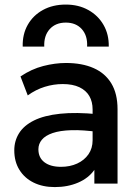

<svg xmlns="http://www.w3.org/2000/svg" viewBox="-20 -784 592 820"><path d="M214 15Q162.5 15 123.5 -4.2Q84.5 -23.5 62.8 -58.8Q41 -94 41 -142Q41 -182.5 61.5 -215.2Q82 -248 125.2 -269.5Q168.5 -291 236.5 -298.2Q304.5 -305.5 400 -296L402 -220Q334 -229.5 285 -228Q236 -226.5 204.8 -215.8Q173.5 -205 158.8 -187.2Q144 -169.5 144 -146.5Q144 -110.5 169.8 -91Q195.5 -71.5 240.5 -71.5Q279 -71.5 309.5 -85.5Q340 -99.5 357.8 -125Q375.5 -150.5 375.5 -185V-316.5Q375.5 -349.5 361.5 -373.8Q347.5 -398 319 -411.5Q290.5 -425 248 -425Q209 -425 171 -413.2Q133 -401.5 98.5 -376.5L67.5 -457.5Q114 -489 164.5 -502Q215 -515 261.5 -515Q330.5 -515 379.8 -493.2Q429 -471.5 455.5 -427.8Q482 -384 482 -317.5V0H383V-58.5Q358 -23 313.5 -4Q269 15 214 15ZM77 -585Q75.5 -637.5 98.5 -678Q121.5 -718.5 163.5 -741.5Q205.5 -764.5 261 -764.5Q315.5 -764.5 357.2 -741.2Q399 -718 422.2 -677.5Q445.5 -637 444.5 -585H352Q354.5 -631.5 329.5 -659.5Q304.5 -687.5 261 -687.5Q217.5 -687.5 192.2 -659.5Q167 -631.5 169 -585Z"/></svg>

Font: Geologica Roman
Style: Regular
Weight: 400
Designer: Sindre Bremnes, Frode Helland
Foundry: Monokrom Skriftforlag AS
Version: Version 1.010;gftools[0.9.28]